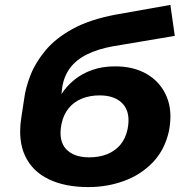

<svg xmlns="http://www.w3.org/2000/svg" viewBox="-20 -750 774 781"><path d="M340 11Q244 11 178 -21Q112 -53 82.5 -115Q53 -177 66 -267L78 -346Q84 -394 104.5 -445.5Q125 -497 166 -546Q207 -595 276.5 -633Q346 -671 453 -691L673 -730L691 -604L441 -562Q379 -551 334.5 -529Q290 -507 265 -473.5Q240 -440 233 -394L230 -367Q251 -400 282.5 -425.5Q314 -451 355.5 -465.5Q397 -480 445 -480Q523 -481 578.5 -448Q634 -415 658.5 -355.5Q683 -296 667 -216Q650 -140 601.5 -89.5Q553 -39 484.5 -14Q416 11 340 11ZM343 -110Q383 -110 415 -122.5Q447 -135 469 -160.5Q491 -186 499 -225Q512 -291 480.5 -326.5Q449 -362 385 -362Q347 -362 314.5 -349.5Q282 -337 260 -310.5Q238 -284 230 -245Q217 -179 248 -144.5Q279 -110 343 -110Z"/></svg>

Font: Nunito Sans 7pt SemiExpanded ExtraBold
Style: Italic
Weight: 800
Width: 6
Italic angle: -9°
Designer: Vernon Adams
Foundry: Vernon Adams
Version: Version 3.101;gftools[0.9.27]